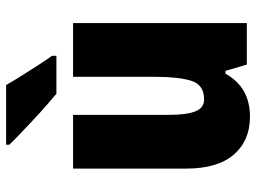

<svg xmlns="http://www.w3.org/2000/svg" viewBox="-122 -734 816 611"><g transform="rotate(-90 285.5 -429.0)"><path d="M517 -604V-51H385L365 -119H356Q313 -41 219 -41Q143 -41 98.5 -92.5Q54 -144 54 -244V-604H225V-299Q225 -243 236 -215Q247 -187 274 -187Q321 -187 333.5 -228Q346 -269 346 -340V-604ZM320 -817Q331 -797 349 -768.5Q367 -740 384.5 -713Q402 -686 413 -671V-657H292Q278 -669 255.5 -688.5Q233 -708 208.5 -731Q184 -754 163 -774Q142 -794 130 -807V-817Z"/></g></svg>

Font: Noto Sans Tamil UI Condensed Black
Style: Regular
Weight: 900
Width: 3
Designer: Jelle Bosma - Monotype Design Team
Foundry: Monotype Imaging Inc.
Version: Version 2.004; ttfautohint (v1.8.4.7-5d5b)